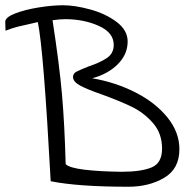

<svg xmlns="http://www.w3.org/2000/svg" viewBox="-40 -710 733 731"><path d="M153 -20Q126 -521 104 -626L74 -619Q50 -614 28 -608.5Q6 -603 -19 -593L-20 -627Q-20 -644 17 -658.5Q54 -673 106.5 -681.5Q159 -690 200 -690Q245 -690 303.5 -674Q362 -658 404 -626.5Q446 -595 446 -552Q446 -503 408.5 -465.5Q371 -428 311 -412Q399 -397 475 -358.5Q551 -320 597 -263.5Q643 -207 643 -142Q643 -67 585 -33Q527 1 449 1Q258 1 153 -20ZM577 -144Q577 -202 542.5 -241.5Q508 -281 461.5 -303.5Q415 -326 346 -351Q291 -370 264.5 -384.5Q238 -399 238 -417Q238 -430 251 -437Q264 -444 297 -457Q342 -472 367.5 -489.5Q393 -507 393 -539Q393 -586 336 -611.5Q279 -637 208 -637Q188 -637 160 -633Q186 -465 196 -350.5Q206 -236 210 -85Q224 -71 281 -64Q338 -57 423 -56Q497 -56 537 -72.5Q577 -89 577 -144Z"/></svg>

Font: Indie Flower
Style: Regular
Weight: 400
Designer: Kimberly Geswein
Foundry: Kimberly Geswein
Version: Version 2.000